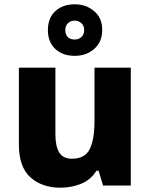

<svg xmlns="http://www.w3.org/2000/svg" viewBox="-20 -864 699 894"><path d="M589 -549V0H460L439 -69H429Q403 -27 358 -8.5Q313 10 261 10Q176 10 122 -38Q68 -86 68 -191V-549H238V-238Q238 -182 256 -153.5Q274 -125 315 -125Q376 -125 398 -170Q420 -215 420 -300V-549ZM328 -604Q272 -604 237.5 -636Q203 -668 203 -724Q203 -780 237.5 -812Q272 -844 328 -844Q381 -844 418.5 -812Q456 -780 456 -725Q456 -669 419 -636.5Q382 -604 328 -604ZM328 -680Q347 -680 359.5 -692Q372 -704 372 -724Q372 -744 359 -756Q346 -768 328 -768Q309 -768 296.5 -756Q284 -744 284 -724Q284 -704 295 -692Q306 -680 328 -680Z"/></svg>

Font: Noto Sans Cherokee ExtraBold
Style: Regular
Weight: 800
Designer: Monotype Design Team
Foundry: Monotype Imaging Inc.
Version: Version 2.001; ttfautohint (v1.8.4.7-5d5b)